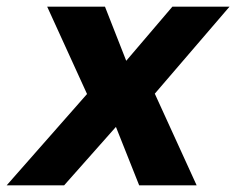

<svg xmlns="http://www.w3.org/2000/svg" viewBox="-66 -558 711 578"><path d="M526 0H353L283 -176L127 0H-46L196 -275L76 -538H250L314 -375L453 -538H625L400 -276Z"/></svg>

Font: Argentum Sans SemiBold
Style: Italic
Weight: 600
Italic angle: -11°
Designer: Julieta Ulanovsky (font), Cristiano Sobral (main changes and remaster)
Foundry: Julieta Ulanovsky (font), Cristiano Sobral (main changes and remaster)
Version: Version 2.007;June 15, 2022;FontCreator 14.0.0.2814 64-bit; 